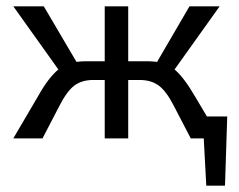

<svg xmlns="http://www.w3.org/2000/svg" viewBox="-20 -436 753 605"><path d="M632 -69H696L689 149H630L622 0H581L528 -102Q504 -149 480 -166.5Q456 -184 420 -184H384V0H310V-184H274Q238 -184 214.5 -166.5Q191 -149 167 -102L114 0H22L100 -133Q133 -192 164 -217L22 -416H118L221 -241Q237 -243 249 -243H310V-416H384V-243H446Q457 -243 475 -241L577 -416H672L530 -217Q559 -193 594 -133Z"/></svg>

Font: EauTest Medium
Style: Italic
Weight: 500
Italic angle: -12°
Designer: Christian Thalmann (Catharsis Fonts)
Version: Version 0.001;PS 000.001;hotconv 1.0.88;makeotf.lib2.5.64775